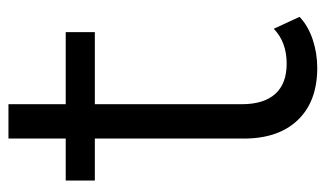

<svg xmlns="http://www.w3.org/2000/svg" viewBox="-176 -577 759 447"><g transform="rotate(-90 203.5 -353.5)"><path d="M268.9 5.6Q191.1 5.6 147.8 -39.4Q104.4 -84.4 104.4 -165.6V-512.2H6.7V-580H104.4V-713.3H184.4V-580H352.2V-512.2H184.4V-170Q184.4 -118.9 208.3 -92.2Q232.2 -65.6 278.9 -65.6Q328.9 -65.6 360 -95.6L387.8 -35.6Q366.7 -15.6 335 -5Q303.3 5.6 268.9 5.6Z"/></g></svg>

Font: Paperlogy 4 Regular
Style: Regular
Weight: 400
Designer: redesigned by Lee Juim, glyphs from Gmarket Sans & Montserrat
Foundry: PT&
Version: Version 1.001